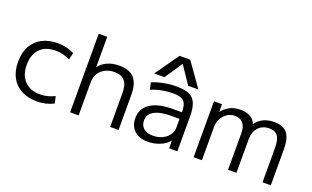

<svg xmlns="http://www.w3.org/2000/svg" viewBox="-85 -1228 2724 1676"><g transform="rotate(20 1276.5 -390.0)"><path d="M315 10Q230 10 169 -22.5Q108 -55 75.5 -115.5Q43 -176 43 -260Q43 -344 75.5 -404.5Q108 -465 169 -497.5Q230 -530 315 -530Q357 -530 395 -521.5Q433 -513 469 -494L454 -430Q420 -447 387 -455Q354 -463 320 -463Q227 -463 175 -409.5Q123 -356 123 -260Q123 -165 175 -111Q227 -57 320 -57Q354 -57 387 -65Q420 -73 454 -90L469 -26Q433 -8 395 1Q357 10 315 10Z M621 0V-730H700V-450H702Q732 -489 779 -509.5Q826 -530 887 -530Q983 -530 1027.5 -479Q1072 -428 1071 -320V0H993V-306Q994 -387 963 -425Q932 -463 867 -463Q818 -463 780.5 -443.5Q743 -424 722 -390.5Q701 -357 700 -312V0Z M1344 10Q1265 10 1219 -32.5Q1173 -75 1173 -147Q1173 -237 1246 -285.5Q1319 -334 1455 -334H1538Q1538 -384 1526 -412Q1514 -440 1486 -451.5Q1458 -463 1408 -463Q1358 -463 1306.5 -453Q1255 -443 1208 -423L1194 -487Q1244 -508 1301.5 -519Q1359 -530 1418 -530Q1493 -530 1536 -511Q1579 -492 1598 -447Q1617 -402 1617 -327V0H1541L1540 -71H1538Q1512 -35 1457.5 -12.5Q1403 10 1344 10ZM1369 -55Q1416 -55 1454.5 -73Q1493 -91 1515.5 -121.5Q1538 -152 1538 -189V-273H1465Q1359 -273 1305 -242.5Q1251 -212 1251 -154Q1251 -108 1282 -81.5Q1313 -55 1369 -55ZM1195 -570 1350 -790H1449L1605 -570H1510L1401 -732H1399L1290 -570Z M1768 0V-520H1843V-450H1845Q1872 -486 1914.5 -508Q1957 -530 2012 -530Q2067 -530 2104 -509.5Q2141 -489 2154 -450H2156Q2185 -490 2227.5 -510Q2270 -530 2326 -530Q2410 -530 2447.5 -483.5Q2485 -437 2485 -335V0H2408V-318Q2408 -395 2383.5 -429Q2359 -463 2304 -463Q2242 -463 2204 -422Q2166 -381 2166 -313V0H2088V-340Q2088 -400 2061 -431.5Q2034 -463 1984 -463Q1945 -463 1913.5 -442Q1882 -421 1863.5 -386.5Q1845 -352 1845 -313V0Z"/></g></svg>

Font: M PLUS 1
Style: Regular
Weight: 400
Designer: Coji Morishita
Foundry: UNDERFOREST DESIGN
Version: Version 1.001